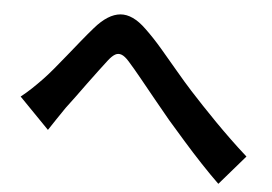

<svg xmlns="http://www.w3.org/2000/svg" viewBox="-48 -728 1096 775"><g transform="rotate(5 500.0 -340.5)"><path d="M37.3 -297.8Q60.1 -315.8 79.6 -334.3Q99.1 -352.7 121.5 -376Q139.1 -394.3 161.3 -420.8Q183.5 -447.4 208.5 -478.4Q233.5 -509.5 258.8 -540.7Q284.1 -572 307.5 -598.8Q359.6 -658.9 409.8 -663.3Q459.9 -667.6 514.9 -614.1Q549.4 -581.5 585.7 -539.1Q622 -496.7 657.1 -454.9Q692.2 -413.1 721.6 -380.8Q745.7 -354.4 773.5 -325.1Q801.2 -295.7 832.3 -264.1Q863.4 -232.5 897 -200.2Q930.5 -167.9 966.4 -136L862.9 -16.4Q827.5 -50.5 788.6 -91.9Q749.7 -133.2 712.2 -175.9Q674.8 -218.6 642.5 -255.5Q611.6 -292.5 578.1 -333.7Q544.5 -374.9 513.7 -412.8Q482.9 -450.7 459.1 -477.3Q441.9 -496.7 428.4 -501.6Q414.9 -506.6 402.6 -499.7Q390.4 -492.8 375.8 -474.3Q361.3 -455.5 341.4 -429.1Q321.5 -402.8 300.1 -373.5Q278.6 -344.2 258.6 -316.6Q238.6 -288.9 222.1 -267.8Q205.2 -243.3 188.5 -218.2Q171.8 -193.1 158.7 -173.3Z"/></g></svg>

Font: Noto Sans TC Thin
Style: Regular
Weight: 100
Designer: Ryoko NISHIZUKA 西塚涼子 (kana, bopomofo & ideographs); Paul D. Hunt (Latin, Greek & Cyrillic); Sandoll Communications 산돌커뮤니
Foundry: Adobe
Version: Version 2.004-H2;hotconv 1.0.118;makeotfexe 2.5.65603